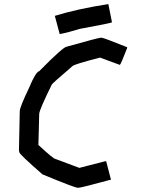

<svg xmlns="http://www.w3.org/2000/svg" viewBox="-20 -925 695 925"><path d="M465.8 -743.2H469.7Q479 -743.2 590.8 -698.2L592.8 -696.3V-694.3Q563 -617.7 557.6 -612.3L461.9 -647.5Q337.4 -615.7 329.1 -606.4Q229.5 -521 229.5 -517.6Q168.9 -394.5 168.9 -376L165 -226.6Q237.8 -159.2 247.1 -159.2L362.3 -116.2L491.2 -149.4L514.6 -59.6Q371.1 -20.5 358.4 -20.5H354.5Q339.8 -20.5 184.6 -85Q73.2 -182.1 73.2 -191.4L71.3 -201.2L75.2 -389.6Q75.2 -408.2 120.1 -502Q151.9 -578.6 168.9 -582Q284.7 -699.7 301.8 -700.2Q454.1 -743.2 465.8 -743.2ZM502 -905.3 519.5 -817.4Q515.1 -813.5 365.2 -786.1Q308.6 -768.6 267.6 -760.7L244.1 -848.6Q350.6 -881.8 502 -905.3Z"/></svg>

Font: ww_drahtTSB
Style: Regular
Weight: 400
Designer: Dr. Wolfgang Wiebecke
Version: Version 1.06 May 21, 2010, initial release